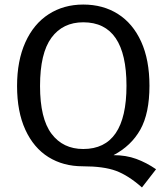

<svg xmlns="http://www.w3.org/2000/svg" viewBox="-20 -721 731 844"><path d="M666 23 604 103Q544 50 490 30Q436 10 344 10Q258 10 193 -30.5Q128 -71 91.5 -150.5Q55 -230 55 -343Q55 -454 91.5 -535Q128 -616 194 -658.5Q260 -701 346 -701Q433 -701 498.5 -659.5Q564 -618 600.5 -538Q637 -458 637 -344Q637 -223 597 -151.5Q557 -80 479 -39Q534 -39 579 -22.5Q624 -6 666 23ZM346 -66Q536 -66 536 -344Q536 -623 346 -623Q256 -623 206 -555Q156 -487 156 -343Q156 -200 206.5 -133Q257 -66 346 -66Z"/></svg>

Font: Statis Sans
Style: Regular
Weight: 400
Designer: bBox Type GmbH
Foundry: bBox Type GmbH
Version: Version 1.000